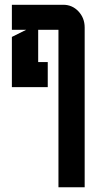

<svg xmlns="http://www.w3.org/2000/svg" viewBox="-20 -645 415 805"><path d="M225.1 140.1V-520H140.1V-384.8H180.2V-279.8H29.8V-490.2L89.8 -520H29.8V-625H245.1Q282.7 -625 308.6 -597.7Q335 -569.8 335 -529.8V140.1Z"/></svg>

Font: Horta
Style: Regular
Weight: 600
Width: 3
Version: Version 0.11